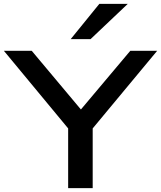

<svg xmlns="http://www.w3.org/2000/svg" viewBox="-25 -966 827 986"><path d="M325 0V-360L347 -280L-5 -705H138L392 -402H389L644 -705H782L429 -280L451 -360V0ZM338 -765 485 -946H631L440 -765Z"/></svg>

Font: Nunito Sans 7pt Expanded SemiBold
Style: Regular
Weight: 600
Width: 7
Designer: Vernon Adams
Foundry: Vernon Adams
Version: Version 3.101;gftools[0.9.27]